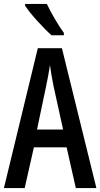

<svg xmlns="http://www.w3.org/2000/svg" viewBox="-20 -960 512 980"><path d="M219 -940H108V-931C134 -890 204 -814 243 -780H306V-792C280 -827 240 -895 219 -940ZM367 0H472L296 -714H173L0 0H106L153 -208H320ZM253 -522 302 -299H169L216 -523C223 -557 231 -598 235 -628C239 -596 245 -563 253 -522Z"/></svg>

Font: Noto Sans Gujarati ExtraCondensed Medium
Style: Regular
Weight: 500
Width: 2
Designer: Jelle Bosma - Monotype Design Team, Universal Thirst
Foundry: Monotype Imaging Inc.
Version: Version 2.106